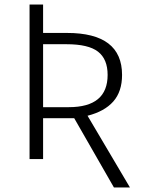

<svg xmlns="http://www.w3.org/2000/svg" viewBox="-20 -705 630 851"><path d="M309 -181H171V0H111V-685H171V-559H277Q521 -559 521 -373Q521 -299 482 -255Q443 -211 368 -192L556 126H485ZM285 -230Q457 -230 457 -373Q457 -443 414.5 -476Q372 -509 275 -509H171V-230Z"/></svg>

Font: Fira Sans Light
Style: Regular
Weight: 300
Designer: bBox Type GmbH & Carrois Corporate GbR & Edenspiekermann AG
Foundry: bBox Type GmbH & Carrois Corporate GbR & Edenspiekermann AG
Version: Version 4.301